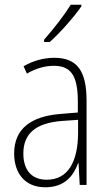

<svg xmlns="http://www.w3.org/2000/svg" viewBox="-20 -784 460 814"><path d="M325 -757V-764H280C250 -716 210 -665 167 -616V-606H191C234 -644 293 -711 325 -757ZM210 -539C165 -539 119 -526 80 -503L94 -472C136 -496 174 -505 208 -505C279 -505 310 -466 310 -353V-307L237 -301C111 -291 40 -238 40 -133C40 -54 82 10 172 10C254 10 291 -38 311 -92H313L318 0H347V-357C347 -486 305 -539 210 -539ZM240 -271 311 -276V-218C310 -101 270 -22 178 -22C115 -22 79 -62 79 -133C79 -219 133 -262 240 -271Z"/></svg>

Font: Noto Sans Gujarati Condensed ExtraLight
Style: Regular
Weight: 200
Width: 3
Designer: Jelle Bosma - Monotype Design Team, Universal Thirst
Foundry: Monotype Imaging Inc.
Version: Version 2.106